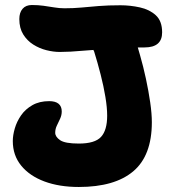

<svg xmlns="http://www.w3.org/2000/svg" viewBox="-20 -733 688 765"><path d="M294 12Q216 12 157 -10Q98 -32 64.5 -73Q31 -114 31 -171Q31 -194 39 -221.5Q47 -249 64 -273.5Q81 -298 109 -314Q137 -330 176 -330Q201 -330 213.5 -319.5Q226 -309 226 -289Q226 -274 219.5 -260Q213 -246 206.5 -232.5Q200 -219 200 -204Q200 -188 219.5 -174.5Q239 -161 294 -161Q358 -161 382.5 -187.5Q407 -214 407 -272Q407 -304 400 -346.5Q393 -389 381 -436Q369 -483 355 -528Q353 -531 352 -534Q332 -532 312 -531Q258 -526 218 -526Q193 -526 165 -533Q137 -540 112.5 -555.5Q88 -571 72.5 -596Q57 -621 57 -657Q57 -683 70 -698Q83 -713 107 -713Q132 -713 153.5 -710Q175 -707 196 -703.5Q217 -700 237 -700Q273 -700 305 -703Q337 -706 373.5 -709Q410 -712 460 -712Q499 -712 537.5 -703.5Q576 -695 601 -672Q626 -649 626 -604Q626 -544 556 -544Q542 -544 529 -544Q533 -529 538 -513Q551 -468 561.5 -419Q572 -370 578.5 -325Q585 -280 585 -246Q585 -113 511 -50.5Q437 12 294 12Z"/></svg>

Font: Shantell Sans Light ExtraBold
Style: Regular
Weight: 800
Version: Version 1.011;[c5ecc13dd]